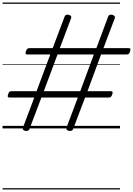

<svg xmlns="http://www.w3.org/2000/svg" viewBox="-20 -1011 1047 1512"><path d="M176 19Q153 12 161 -7L250 -243H55Q44 -243 41.5 -249Q39 -255 44 -268Q48 -282 53.5 -287.5Q59 -293 70 -293H268L376 -582H195Q184 -582 182 -587.5Q180 -593 184 -606Q188 -620 194.5 -626Q201 -632 211 -632H395L489 -881Q496 -901 523 -894Q547 -886 540 -868L451 -632H739L832 -881Q839 -901 866 -894Q890 -886 884 -868L795 -632H993Q1004 -632 1006.5 -626Q1009 -620 1004 -606Q1001 -593 994.5 -587.5Q988 -582 978 -582H776L669 -293H853Q863 -293 866 -287.5Q869 -282 864 -268Q860 -255 854 -249Q848 -243 838 -243H650L556 5Q549 25 520 19Q508 15 504.5 9Q501 3 504 -7L593 -243H306L212 5Q205 25 176 19ZM325 -293H612L719 -582H433ZM0 471H925V481H0ZM0 -20H925V0H0ZM0 -505H925V-500H0ZM0 -991H925V-981H0Z"/></svg>

Font: Playwrite IE Guides
Style: Regular
Weight: 400
Designer: Veronika Burian, José Scaglione
Foundry: TypeTogether
Version: Version 1.003